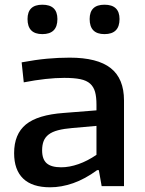

<svg xmlns="http://www.w3.org/2000/svg" viewBox="-20 -791 618 816"><path d="M193 5Q117 5 78.5 -32Q40 -69 40 -140Q40 -221 90 -262Q140 -303 251 -311L390 -322V-346Q390 -379 384 -400.5Q378 -422 363 -435.5Q348 -449 321.5 -454.5Q295 -460 253 -460Q179 -460 81 -441L72 -526Q131 -537 179.5 -541.5Q228 -546 276 -546Q394 -546 450.5 -501.5Q507 -457 507 -364V0H412L400 -68H393Q341 -30 291 -12.5Q241 5 193 5ZM240 -80Q275 -80 313.5 -93.5Q352 -107 390 -133V-256L288 -247Q252 -244 227 -237.5Q202 -231 187 -219.5Q172 -208 165.5 -191.5Q159 -175 159 -152Q159 -114 178.5 -97Q198 -80 240 -80ZM160 -646Q97 -646 97 -710Q97 -771 160 -771Q224 -771 224 -710Q224 -646 160 -646ZM424 -646Q361 -646 361 -710Q361 -771 424 -771Q488 -771 488 -710Q488 -646 424 -646Z"/></svg>

Font: Encode Sans Wide
Style: Medium
Weight: 500
Designer: Pablo Impallari, Andres Torresi
Foundry: Pablo Impallari, Andres Torresi
Version: Version 1.000; ttfautohint (v1.00) -l 8 -r 50 -G 200 -x 14 -